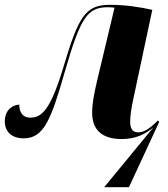

<svg xmlns="http://www.w3.org/2000/svg" viewBox="-22 -568 699 798"><path d="M616 -39 411 210H514L640 -62L634 -67C597 -30 575 -18 552 -18C531 -18 519 -31 519 -62C519 -89 525 -125 533 -161L611 -527C559 -539 497 -548 435 -548C332 -548 304 -499 240 -284C188 -113 152 -79 104 -79C68 -79 58 -108 58 -133C35 -133 -2 -115 -2 -63C-2 -19 29 7 76 7C160 7 190 -69 248 -272C314 -500 342 -538 428 -538C438 -538 445 -537 454 -536L381 -230C368 -174 361 -137 361 -99C361 -27 404 10 484 10C542 10 583 -11 616 -39Z"/></svg>

Font: Noto Serif Display SemiCondensed ExtraBold
Style: Italic
Weight: 800
Width: 4
Italic angle: -12°
Designer: Monotype Design Team
Foundry: Monotype Imaging Inc.
Version: Version 2.009